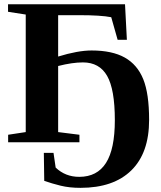

<svg xmlns="http://www.w3.org/2000/svg" viewBox="-20 -675 762 911"><path d="M361.8 216.3Q309.6 216.3 267.8 206.1Q226.1 195.8 189.9 183.1L188 50.3H233.9L244.1 120.1Q290 164.1 356 164.1Q440.9 164.1 482.9 98.1Q524.9 32.2 524.9 -105Q524.9 -251 488.3 -314.9Q451.7 -378.9 373.5 -378.9Q323.2 -378.9 255.9 -361.8V-48.3L356.9 -35.6V0H18.6V-35.6L102.1 -48.3V-606L18.1 -619.1V-654.8H573.2L582 -486.3H538.1L507.8 -593.3Q459 -603 355 -603H255.9V-406.7Q349.6 -435.5 414.6 -435.5Q512.2 -435.5 572 -401.9Q631.8 -368.2 659.7 -299.3Q687.5 -230.5 687.5 -106Q687.5 50.8 603 133.5Q518.6 216.3 361.8 216.3Z"/></svg>

Font: Tinos
Style: Bold
Weight: 700
Designer: Steve Matteson
Foundry: Monotype Imaging Inc.
Version: Version 1.23